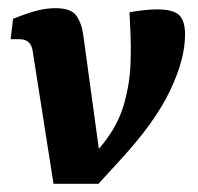

<svg xmlns="http://www.w3.org/2000/svg" viewBox="-20 -450 484 470"><path d="M221 0 167 -35Q185 -49 202 -65Q219 -81 233 -99Q270 -146 284 -196.5Q298 -247 299.5 -294Q301 -341 299 -377L297 -420Q314 -423 331.5 -425Q349 -427 365 -427Q403 -427 418 -413.5Q433 -400 433 -365Q433 -305 396 -227.5Q359 -150 274 -58ZM111 0 60 -325Q56 -354 28 -354H6L12 -404Q47 -418 70.5 -424Q94 -430 116 -430Q154 -430 167 -411.5Q180 -393 184 -363L230 -27L221 0Z"/></svg>

Font: Rasa
Style: Italic
Weight: 400
Italic angle: -7.10001°
Designer: Anna Giedrys (Yrsa+Rasa design), David Brezina (Yrsa art-direction, Rasa art-direction, design)
Foundry: Rosetta Type Foundry
Version: Version 2.004